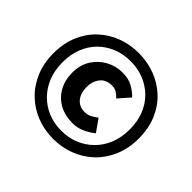

<svg xmlns="http://www.w3.org/2000/svg" viewBox="-171 -971 1201 1201"><g transform="rotate(45 429.5 -370.5)"><path d="M429 9Q353 9 285 -17Q217 -43 164.5 -93Q112 -143 82 -213.5Q52 -284 52 -372Q52 -461 82 -531Q112 -601 164.5 -650Q217 -699 285 -724.5Q353 -750 429 -750Q505 -750 573.5 -724.5Q642 -699 694.5 -650Q747 -601 777 -531Q807 -461 807 -372Q807 -284 777 -213.5Q747 -143 694.5 -93Q642 -43 573.5 -17Q505 9 429 9ZM429 -63Q492 -63 546 -85Q600 -107 641 -148Q682 -189 704.5 -245.5Q727 -302 727 -372Q727 -442 704.5 -498.5Q682 -555 641 -595Q600 -635 546 -656.5Q492 -678 429 -678Q366 -678 312 -656.5Q258 -635 217.5 -595Q177 -555 154.5 -498.5Q132 -442 132 -372Q132 -302 154.5 -245.5Q177 -189 217.5 -148Q258 -107 312 -85Q366 -63 429 -63ZM444 -146Q379 -146 328.5 -173.5Q278 -201 249.5 -251.5Q221 -302 221 -371Q221 -438 252.5 -487.5Q284 -537 334.5 -564.5Q385 -592 443 -592Q497 -592 533 -572Q569 -552 596 -524L530 -449Q512 -468 495 -478Q478 -488 455 -488Q402 -488 375 -453.5Q348 -419 348 -371Q348 -315 375 -282Q402 -249 448 -249Q477 -249 496 -259.5Q515 -270 537 -286L594 -205Q561 -179 524.5 -162.5Q488 -146 444 -146Z"/></g></svg>

Font: Noto Sans JP Thin Black
Style: Regular
Weight: 900
Version: Version 2.004-H2;hotconv 1.0.118;makeotfexe 2.5.65603